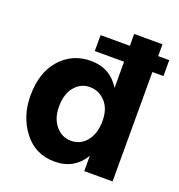

<svg xmlns="http://www.w3.org/2000/svg" viewBox="-129 -816 869 930"><g transform="rotate(20 305.5 -350.5)"><path d="M183 -252Q183 -191 215 -153.5Q247 -116 293 -116Q343 -116 374 -155Q405 -194 405 -259Q405 -322 371.5 -357Q338 -392 292 -392Q246 -392 214.5 -355Q183 -318 183 -252ZM551 0H405V-79Q354 6 253 6Q154 6 94.5 -71Q35 -148 35 -255Q35 -375 97 -444Q159 -513 254 -513Q353 -513 405 -429V-564H254V-646H405V-707H551V-646H608V-564H551Z"/></g></svg>

Font: Hind Siliguri
Style: Bold
Weight: 700
Designer: Jyotish Sonowal
Foundry: Indian Type Foundry
Version: Version 1.001;PS 1.0;hotconv 1.0.86;makeotf.lib2.5.63406; tt